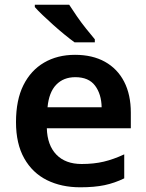

<svg xmlns="http://www.w3.org/2000/svg" viewBox="-20 -786 622 816"><path d="M299 -553Q373 -553 426 -523.5Q479 -494 507.5 -439Q536 -384 536 -307V-241H179Q181 -169 219.5 -129Q258 -89 327 -89Q379 -89 421 -99Q463 -109 508 -130V-28Q467 -8 424 1Q381 10 321 10Q241 10 179.5 -20.5Q118 -51 83 -113Q48 -175 48 -267Q48 -361 79.5 -424Q111 -487 167.5 -520Q224 -553 299 -553ZM300 -458Q250 -458 219 -426Q188 -394 182 -330H412Q411 -386 384 -422Q357 -458 300 -458ZM274 -766Q288 -744 307 -716.5Q326 -689 346.5 -663.5Q367 -638 383 -619V-606H297Q279 -619 255 -638.5Q231 -658 206.5 -680Q182 -702 161 -722Q140 -742 128 -756V-766Z"/></svg>

Font: Noto Sans Javanese SemiBold
Style: Regular
Weight: 600
Version: Version 2.004